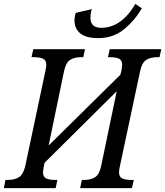

<svg xmlns="http://www.w3.org/2000/svg" viewBox="-39 -967 849 987"><path d="M-11 -42H1Q37 -42 59 -56.5Q81 -71 91 -114L195 -605Q199 -625 199 -634Q199 -657 182.5 -665Q166 -673 135 -673H123L132 -714H398L389 -673H377Q342 -673 320.5 -658.5Q299 -644 290 -600L211 -219L580 -583L586 -607Q589 -628 589 -634Q589 -657 573.5 -665Q558 -673 527 -673H516L525 -714H790L781 -673H770Q734 -673 712 -658.5Q690 -644 681 -600L577 -111Q573 -93 573 -81Q573 -58 589 -50Q605 -42 637 -42H649L639 0H373L382 -42H393Q429 -42 450.5 -56.5Q472 -71 481 -114L561 -498L190 -130L186 -110Q182 -88 182 -81Q182 -58 198 -50Q214 -42 245 -42H256L247 0H-19ZM344 -861Q344 -883 351 -901L433 -920Q426 -899 426 -875Q426 -850 440 -837Q454 -824 481 -824Q585 -824 657 -947L690 -924Q654 -862 598.5 -816.5Q543 -771 466 -771Q403 -771 373.5 -795.5Q344 -820 344 -861Z"/></svg>

Font: Noto Serif Narrow
Style: Italic
Weight: 400
Width: 4
Italic angle: -12°
Designer: Monotype Design Team
Foundry: Monotype Imaging Inc.
Version: Version 1.001